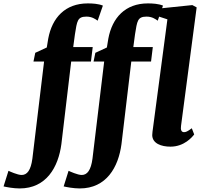

<svg xmlns="http://www.w3.org/2000/svg" viewBox="-144 -835 1166 1106"><path d="M42.5 79.1C33.7 145.5 12.2 172.9 -19 172.9C-42.5 173.3 -88.9 151.9 -95.2 148.9L-123.5 238.8C-107.4 242.7 -66.4 250.5 -30.8 250.5C123 250.5 191.9 127.9 209.5 -4.4L266.1 -480.5H379.9L390.1 -564H277.8L287.6 -637.2C299.8 -713.9 301.8 -738.8 353 -739.3C385.7 -739.7 406.2 -724.6 418.5 -715.8L448.7 -802.7C422.4 -813.5 389.2 -815.4 361.8 -815.4C231.4 -815.4 156.2 -732.9 133.8 -612.3L125.5 -561.5L59.1 -530.8L48.8 -480.5H109.9ZM388.7 79.1C379.9 145.5 358.4 172.9 327.1 172.9C303.7 173.3 257.3 151.9 251 148.9L222.7 238.8C238.8 242.7 279.8 250.5 315.4 250.5C469.2 250.5 538.1 127.9 555.7 -4.4L612.3 -480.5H726.1L736.3 -564H624L633.8 -637.2C646 -713.9 647.9 -738.8 699.2 -739.3C731.9 -739.7 752.4 -724.6 764.6 -715.8L794.9 -802.7C768.6 -813.5 735.4 -815.4 708 -815.4C577.6 -815.4 502.4 -732.9 480 -612.3L471.7 -561.5L405.3 -530.8L395 -480.5H456.1ZM732.9 -56.2C733.9 -8.3 785.2 9.8 837.9 9.8C918 9.8 963.9 -46.4 974.6 -60.5L960.9 -96.2C935.5 -77.1 926.3 -73.7 916 -73.7C900.4 -73.7 895.5 -87.9 898.9 -110.8L988.8 -792.5L963.9 -805.7L765.6 -785.2L755.9 -744.6L820.3 -723.6L736.8 -93.8C735.8 -85.9 732.9 -67.9 732.9 -56.2Z"/></svg>

Font: Merriweather
Style: Heavy Italic
Weight: 900
Italic angle: -7.5°
Designer: Eben Sorkin
Foundry: Eben Sorkin
Version: Version 1.001